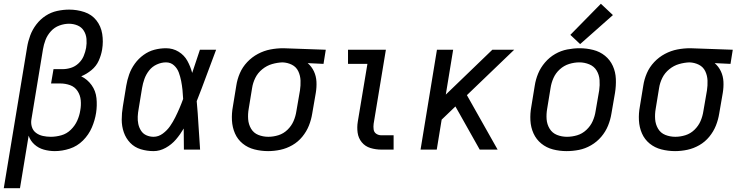

<svg xmlns="http://www.w3.org/2000/svg" viewBox="-30 -794 3938 1019"><path d="M-10 205H76L122 -74Q131 -47 152.5 -27.5Q174 -8 202.5 0Q231 8 261 8Q300 8 340 -5Q380 -18 410.5 -48.5Q441 -79 457.5 -117.5Q474 -156 480 -195Q486 -234 482 -273Q478 -312 456 -342.5Q434 -373 401 -389Q430 -401 455.5 -422Q481 -443 494 -472Q507 -501 512 -531Q519 -573 512.5 -614Q506 -655 481.5 -686Q457 -717 418 -730Q379 -743 337 -743Q306 -743 273.5 -736Q241 -729 212.5 -710.5Q184 -692 163 -664.5Q142 -637 130.5 -606Q119 -575 114 -544ZM240 -68Q218 -68 197.5 -72.5Q177 -77 161 -89Q145 -101 139 -121Q133 -141 137 -162L198 -532Q202 -557 211.5 -582Q221 -607 240 -628Q259 -649 285 -658.5Q311 -668 336 -668Q360 -668 381.5 -659Q403 -650 415 -630.5Q427 -611 429 -587.5Q431 -564 427 -540Q423 -518 414 -496.5Q405 -475 387 -458Q369 -441 346.5 -434Q324 -427 302 -427H254L241 -351H290Q317 -351 342 -342Q367 -333 381.5 -311Q396 -289 398.5 -262Q401 -235 396 -208Q392 -181 380 -154Q368 -127 346 -105.5Q324 -84 295.5 -76Q267 -68 240 -68Z M785 8Q818 8 849.5 -9.5Q881 -27 904 -54Q927 -81 945 -112Q945 -56 946 0H1032Q1027 -64 1023.5 -128.5Q1020 -193 1014 -257Q1041 -325 1066 -393.5Q1091 -462 1117 -530H1031Q1011 -470 990 -407Q981 -441 964.5 -471Q948 -501 918 -519.5Q888 -538 851 -538Q820 -538 789.5 -530Q759 -522 732 -502.5Q705 -483 685.5 -456Q666 -429 655.5 -399Q645 -369 640 -339L622 -229Q616 -194 616 -159Q616 -124 627 -92Q638 -60 661 -36Q684 -12 717 -2Q750 8 785 8ZM785 -68Q765 -68 747 -76Q729 -84 718.5 -100.5Q708 -117 704 -136Q700 -155 701 -175.5Q702 -196 706 -217L724 -327Q728 -351 736.5 -375Q745 -399 761.5 -420Q778 -441 802.5 -452Q827 -463 851 -463Q876 -463 893.5 -447Q911 -431 919 -409Q927 -387 931.5 -364Q936 -341 938.5 -317Q941 -293 942 -269Q933 -244 922.5 -219.5Q912 -195 900 -171Q888 -147 872.5 -124.5Q857 -102 834 -85Q811 -68 785 -68Z M1393 8Q1425 8 1458 1Q1491 -6 1521.5 -23.5Q1552 -41 1574.5 -68.5Q1597 -96 1609.5 -127.5Q1622 -159 1627 -191L1646 -301Q1651 -331 1649.5 -360.5Q1648 -390 1636 -415.5Q1624 -441 1603 -459L1687 -455L1699 -530L1474 -538H1473Q1439 -538 1405 -531.5Q1371 -525 1339 -508Q1307 -491 1282 -464.5Q1257 -438 1243 -405.5Q1229 -373 1224 -339L1206 -229Q1199 -192 1201 -155Q1203 -118 1217 -86Q1231 -54 1258 -32Q1285 -10 1320.5 -1Q1356 8 1393 8ZM1394 -68Q1366 -68 1341 -78Q1316 -88 1302.5 -111Q1289 -134 1287 -161.5Q1285 -189 1290 -217L1308 -327Q1312 -354 1325 -380.5Q1338 -407 1362 -426.5Q1386 -446 1414 -454Q1442 -462 1469 -463Q1496 -462 1519 -450.5Q1542 -439 1553 -416Q1564 -393 1565 -366.5Q1566 -340 1562 -314L1543 -204Q1539 -177 1528 -151.5Q1517 -126 1496 -105.5Q1475 -85 1448 -76.5Q1421 -68 1394 -68Z M1994 0H2059V-76H1994Q1979 -76 1967 -84Q1955 -92 1953 -107Q1951 -122 1953 -137L2018 -530H1817V-455H1920L1869 -149Q1864 -119 1868 -90Q1872 -61 1890 -39Q1908 -17 1936 -8.5Q1964 0 1994 0Z M2202 0H2288L2314 -159L2387 -229L2408 -192L2516 0H2611L2448 -289L2699 -530H2583L2336 -292L2375 -530H2289Z M2977 8Q3010 8 3043 1.5Q3076 -5 3107 -23Q3138 -41 3161 -68Q3184 -95 3197 -127Q3210 -159 3215 -191L3234 -301Q3240 -338 3238.5 -375Q3237 -412 3222.5 -444Q3208 -476 3181 -498Q3154 -520 3118.5 -529Q3083 -538 3046 -538Q3014 -538 2980.5 -531.5Q2947 -525 2916.5 -507.5Q2886 -490 2862.5 -462.5Q2839 -435 2826 -403.5Q2813 -372 2808 -339L2790 -229Q2783 -192 2785 -155Q2787 -118 2801.5 -86Q2816 -54 2843 -32Q2870 -10 2905 -1Q2940 8 2977 8ZM2979 -68Q2951 -68 2926 -78Q2901 -88 2887 -111Q2873 -134 2871 -161.5Q2869 -189 2874 -217L2892 -327Q2896 -354 2907.5 -380Q2919 -406 2941 -426Q2963 -446 2990.5 -454.5Q3018 -463 3045 -463Q3072 -463 3097.5 -452.5Q3123 -442 3136.5 -419.5Q3150 -397 3152 -369.5Q3154 -342 3150 -314L3131 -204Q3127 -177 3115.5 -151Q3104 -125 3082 -104.5Q3060 -84 3033 -76Q3006 -68 2979 -68ZM3049 -560 3223 -714 3159 -774 2997 -609Z M3553 8Q3585 8 3618 1Q3651 -6 3681.5 -23.5Q3712 -41 3734.5 -68.5Q3757 -96 3769.5 -127.5Q3782 -159 3787 -191L3806 -301Q3811 -331 3809.5 -360.5Q3808 -390 3796 -415.5Q3784 -441 3763 -459L3847 -455L3859 -530L3634 -538H3633Q3599 -538 3565 -531.5Q3531 -525 3499 -508Q3467 -491 3442 -464.5Q3417 -438 3403 -405.5Q3389 -373 3384 -339L3366 -229Q3359 -192 3361 -155Q3363 -118 3377 -86Q3391 -54 3418 -32Q3445 -10 3480.5 -1Q3516 8 3553 8ZM3554 -68Q3526 -68 3501 -78Q3476 -88 3462.5 -111Q3449 -134 3447 -161.5Q3445 -189 3450 -217L3468 -327Q3472 -354 3485 -380.5Q3498 -407 3522 -426.5Q3546 -446 3574 -454Q3602 -462 3629 -463Q3656 -462 3679 -450.5Q3702 -439 3713 -416Q3724 -393 3725 -366.5Q3726 -340 3722 -314L3703 -204Q3699 -177 3688 -151.5Q3677 -126 3656 -105.5Q3635 -85 3608 -76.5Q3581 -68 3554 -68Z"/></svg>

Font: Iosevka Sparkle Oblique
Style: Regular
Weight: 400
Italic angle: -9°
Designer: Belleve Invis
Foundry: Belleve Invis
Version: Version 4.5.0; ttfautohint (v1.8.3)